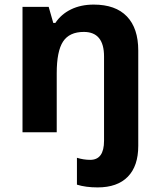

<svg xmlns="http://www.w3.org/2000/svg" viewBox="-20 -576 697 836"><path d="M315 228V111Q344 120 373 120Q433 120 433 37V-330Q433 -437 345 -437Q282 -437 254.5 -395Q227 -353 227 -257V0H78V-546H192L212 -476H221Q246 -514 289 -535Q332 -556 388 -556Q483 -556 532.5 -504.5Q582 -453 582 -356V59Q582 147 536.5 193.5Q491 240 405 240Q353 240 315 228Z"/></svg>

Font: OpenSansMMV
Style: Bold
Weight: 700
Foundry: Ascender Corporation
Version: Version 4.001